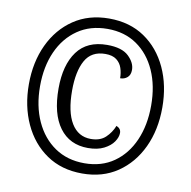

<svg xmlns="http://www.w3.org/2000/svg" viewBox="-81 -806 894 897"><g transform="rotate(10 365.5 -357.5)"><path d="M366 10Q268 10 197 -38.5Q126 -87 87.5 -170.5Q49 -254 49 -358Q49 -463 88 -546Q127 -629 198 -677Q269 -725 366 -725Q464 -725 534.5 -677Q605 -629 643.5 -546Q682 -463 682 -358Q682 -252 643 -169Q604 -86 533.5 -38Q463 10 366 10ZM368 -39Q449 -39 507.5 -80Q566 -121 597.5 -193Q629 -265 629 -358Q629 -452 597 -523.5Q565 -595 506.5 -635.5Q448 -676 367 -676Q285 -676 225.5 -635Q166 -594 134 -522.5Q102 -451 102 -358Q102 -264 135 -192Q168 -120 227.5 -79.5Q287 -39 368 -39ZM372 -112Q285 -112 237 -177Q189 -242 189 -362Q189 -474 236 -538Q283 -602 378 -602Q448 -602 480 -571.5Q512 -541 512 -507Q512 -483 498 -471Q484 -459 464 -459Q464 -484 456.5 -507Q449 -530 430 -544.5Q411 -559 377 -559Q311 -559 282 -507Q253 -455 253 -364Q253 -263 285.5 -209.5Q318 -156 378 -156Q422 -156 447.5 -180Q473 -204 486 -237Q508 -228 508 -207Q508 -187 493 -165Q478 -143 447.5 -127.5Q417 -112 372 -112Z"/></g></svg>

Font: Noto Serif Hebrew Condensed SemiBold
Style: Regular
Weight: 600
Width: 3
Designer: Monotype Design Team
Foundry: Monotype Imaging Inc.
Version: Version 2.004; ttfautohint (v1.8.4.7-5d5b)